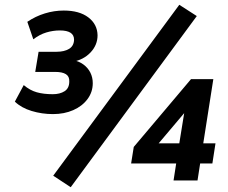

<svg xmlns="http://www.w3.org/2000/svg" viewBox="-20 -753 951 801"><path d="M201 -277Q155 -277 112 -290Q69 -303 42 -329L79 -398Q105 -376 133.5 -368Q162 -360 200 -360Q230 -360 249.5 -372.5Q269 -385 269 -413Q270 -434 255 -443.5Q240 -453 210 -453H127L141 -537H216Q248 -537 268 -549Q288 -561 289 -587Q289 -607 274 -616.5Q259 -626 230 -626Q201 -626 173 -617.5Q145 -609 119 -589L94 -662Q128 -685 167 -697Q206 -709 246 -709Q311 -709 348.5 -680.5Q386 -652 387 -606Q387 -565 357.5 -534Q328 -503 282 -495V-503Q309 -498 328 -484Q347 -470 357 -450Q367 -430 367 -406Q367 -369 345 -339.5Q323 -310 285.5 -293.5Q248 -277 201 -277ZM275 28 202 -20 728 -733 801 -686ZM704 0 715 -71H527L538 -140L777 -423H870L828 -155H879L866 -71H815L804 0ZM728 -155 755 -322H783L625 -135L624 -155Z"/></svg>

Font: Nunito Sans 12pt ExtraLight
Style: Italic
Weight: 200
Italic angle: -9°
Designer: Vernon Adams
Foundry: Vernon Adams
Version: Version 3.101;gftools[0.9.27]